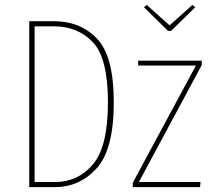

<svg xmlns="http://www.w3.org/2000/svg" viewBox="-20 -768 878 788"><path d="M447 -348Q447 -155 377 -77.5Q307 0 205 0H100V-681H201Q310 -681 378.5 -609Q447 -537 447 -348ZM122 -660V-21H206Q300 -21 361.5 -93.5Q423 -166 423 -348Q423 -530 361 -595Q299 -660 201 -660ZM808 -519V-501L550 -21H803L801 0H525V-18L784 -499H547V-519ZM770 -748 781 -738 682 -641H670L571 -738L582 -748L676 -664Z"/></svg>

Font: Fira Sans Extra Condensed Thin
Style: Regular
Weight: 250
Width: 1
Designer: Carrois Corporate & Edenspiekermann AG
Foundry: Carrois Corporate GbR & Edenspiekermann AG
Version: Version 4.203